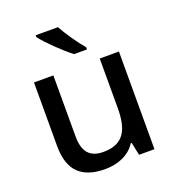

<svg xmlns="http://www.w3.org/2000/svg" viewBox="-139 -876 909 996"><g transform="rotate(-20 315.0 -378.0)"><path d="M293 -766H170V-756C197 -719 276 -642 324 -606H395V-618C363 -655 317 -721 293 -766ZM547 -539H441V-266C441 -144 405 -77 294 -77C219 -77 185 -118 185 -202V-539H78V-186C78 -49 147 10 273 10C341 10 407 -15 442 -71H447L462 0H547Z"/></g></svg>

Font: Noto Sans Bengali UI Medium
Style: Regular
Weight: 500
Designer: Jelle Bosma - Monotype Design Team
Foundry: Monotype Imaging Inc.
Version: Version 2.003